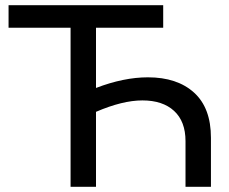

<svg xmlns="http://www.w3.org/2000/svg" viewBox="-20 -720 882 740"><path d="M728 -363C684.7 -402.3 625.3 -422 550 -422C488 -422 421.3 -408.3 350 -381V-613H609V-700H13V-613H252V0H350V-289C418 -318.3 477.7 -333 529 -333C581 -333 621.7 -319.5 651 -292.5C680.3 -265.5 695 -226.7 695 -176V0H793V-189C793 -265.7 771.3 -323.7 728 -363Z"/></svg>

Font: ICO Headline
Style: Regular
Weight: 500
Designer: Julieta Ulanovsky
Foundry: Julieta Ulanovsky
Version: Version 7.200